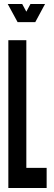

<svg xmlns="http://www.w3.org/2000/svg" viewBox="-20 -935 270 955"><path d="M21.5 0H212V-100H111V-735H21.5ZM67.5 -825H155.5L204 -915H131.5L111 -877L90.5 -915H18.5Z"/></svg>

Font: League Gothic SemiCondensed
Style: Regular
Weight: 400
Width: 4
Designer: The League of Moveable Type
Version: Version 1.600; ttfautohint (v1.8.3)